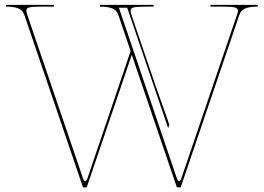

<svg xmlns="http://www.w3.org/2000/svg" viewBox="-20 -780 1100 801"><path d="M4.9 -759.8H204.6V-752.4H168.9H157.7Q117.7 -752.4 103.8 -749.5Q89.8 -746.6 89.8 -734.9Q89.8 -729.5 92.8 -721.2L324.7 -40.5Q329.6 -24.4 335.4 -24.4Q341.3 -24.4 346.2 -40L524.9 -566.9L473.6 -717.8Q466.8 -737.3 448.5 -744.9Q430.2 -752.4 397 -752.4V-759.8H621.1V-752.4H598.6Q554.2 -752.4 539.6 -749.5Q524.9 -746.6 524.9 -734.4Q524.9 -729.5 528.3 -718.3L627.9 -425.8L686.5 -259.8L681.6 -245.1L510.7 -747.6H476.1L716.3 -40.5Q721.2 -24.4 727.5 -24.4Q732.9 -24.4 737.8 -40L969.7 -721.2Q972.7 -729.5 972.7 -734.4Q972.7 -746.1 958.3 -749.3Q943.8 -752.4 903.8 -752.4H892.6H857.9V-759.8H1055.2V-752.4Q1022 -752.4 1003.7 -744.9Q985.4 -737.3 978.5 -717.8L733.9 1.5H717.8L529.8 -551.3L341.8 1.5H326.2L81.5 -717.8Q74.7 -737.3 56.4 -744.9Q38.1 -752.4 4.9 -752.4Z"/></svg>

Font: ZnikomitNo25
Style: Regular
Weight: 100
Designer: gluk
Foundry: gluk
Version: Version 0.56